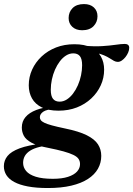

<svg xmlns="http://www.w3.org/2000/svg" viewBox="-90 -694 672 968"><path d="M504 -382Q494 -382 484.5 -387.2Q475 -392.5 463 -400.2Q451 -408 434.2 -415.2Q417.5 -422.5 393.8 -427.2Q370 -432 337 -430.5L334 -463.5Q386 -459 425.2 -461.5Q464.5 -464 492.8 -468.2Q521 -472.5 539.5 -472.5Q549.5 -472.5 555.5 -467.8Q561.5 -463 561.5 -453Q561.5 -441.5 556.2 -429.2Q551 -417 542.5 -406.2Q534 -395.5 524 -388.8Q514 -382 504 -382ZM210.5 -181.5Q229.5 -181.5 246.8 -192.5Q264 -203.5 278.2 -222.2Q292.5 -241 302.8 -264.5Q313 -288 318.5 -314Q324 -340 324 -365Q324 -397 312.8 -411Q301.5 -425 279.5 -425Q260.5 -425 243.2 -414.2Q226 -403.5 211.8 -384.8Q197.5 -366 187.2 -342.5Q177 -319 171.5 -293Q166 -267 166 -241.5Q166 -210 177.2 -195.8Q188.5 -181.5 210.5 -181.5ZM285 -471Q336.5 -471 369.5 -454.5Q402.5 -438 418.8 -409Q435 -380 435 -343Q435 -301 418 -263.8Q401 -226.5 370 -197.5Q339 -168.5 297.2 -152.2Q255.5 -136 205 -136Q154 -136 120.8 -152.5Q87.5 -169 71.2 -198Q55 -227 55 -264Q55 -306 72 -343.2Q89 -380.5 120 -409.5Q151 -438.5 192.8 -454.8Q234.5 -471 285 -471ZM151.5 254Q92.5 254 50.5 246Q8.5 238 -18.2 223.5Q-45 209 -57.8 188.8Q-70.5 168.5 -70.5 144Q-70.5 115 -52.2 92.5Q-34 70 8.5 54Q51 38 124.5 29.5L157.5 21L175 38Q137.5 40 109.5 46.8Q81.5 53.5 63 65Q44.5 76.5 35.5 92Q26.5 107.5 26.5 127Q26.5 150 41.8 168.2Q57 186.5 90.2 197Q123.5 207.5 176.5 207.5Q222.5 207.5 253 197.5Q283.5 187.5 298.5 170.8Q313.5 154 313.5 133.5Q313.5 118.5 306 107.2Q298.5 96 280 87Q261.5 78 230 69.2Q198.5 60.5 151 51Q97.5 41 69 25.5Q40.5 10 30.2 -9.5Q20 -29 20 -51Q20 -82 38.8 -104Q57.5 -126 92.8 -139.5Q128 -153 176 -157.5L185.5 -144.5Q145 -142.5 128 -130.8Q111 -119 111 -103Q111 -95 115.8 -88.2Q120.5 -81.5 133.8 -75Q147 -68.5 171.8 -61.8Q196.5 -55 237 -46.5Q308 -32 347.8 -12Q387.5 8 404 33.8Q420.5 59.5 420.5 92Q420.5 127 403.8 156.8Q387 186.5 353.5 208.2Q320 230 269.5 242Q219 254 151.5 254ZM324 -541.5Q293 -541.5 274.5 -558.8Q256 -576 256 -603Q256 -633 276 -653.2Q296 -673.5 333.5 -673.5Q365 -673.5 383.2 -656.5Q401.5 -639.5 401.5 -612Q401.5 -582.5 381.5 -562Q361.5 -541.5 324 -541.5Z"/></svg>

Font: Newsreader SemiBold
Style: Italic
Weight: 600
Italic angle: -17°
Designer: Hugues Gentile
Foundry: Production Type
Version: Version 1.003